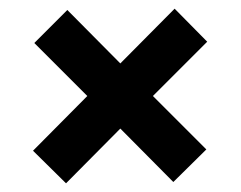

<svg xmlns="http://www.w3.org/2000/svg" viewBox="-20 -511 554 442"><path d="M132 -89 56 -164 181 -290 59 -412 135 -488 257 -365 382 -491 457 -415 332 -290 455 -167 379 -92 257 -215Z"/></svg>

Font: DeepMind Sans
Style: Bold
Weight: 700
Designer: Jonny Pinhorn / Modifications: Colophon Foundry
Foundry: Colophon Foundry
Version: Version 1.002; ttfautohint (v1.8.2)